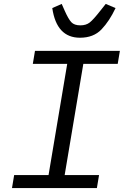

<svg xmlns="http://www.w3.org/2000/svg" viewBox="-20 -957 640 977"><path d="M41 0 52 -66H227L322 -632H147L158 -698H590L579 -632H404L309 -66H484L473 0ZM246 -916 294 -937 309 -903Q328 -860 343 -844Q358 -828 389 -828Q418 -828 436.5 -842.5Q455 -857 491 -903L518 -937L568 -916Q537 -850 496.5 -807.5Q456 -765 387 -765Q268 -765 246 -916Z"/></svg>

Font: iA Writer Mono V
Style: Regular
Weight: 400
Italic angle: -9.5°
Designer: Mike Abbink, Paul van der Laan, Pieter van Rosmalen
Foundry: Bold Monday
Version: Version 2.000